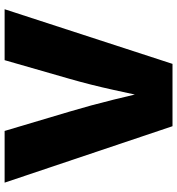

<svg xmlns="http://www.w3.org/2000/svg" viewBox="12 -780 768 832"><g transform="rotate(90 396.0 -364.0)"><path d="M20 0 256.8 -727.5H526.9L771.5 0H547.4L463.4 -282.2Q436 -374 411.9 -471.9Q387.7 -569.8 366.2 -667.5H412.1Q391.1 -569.8 369.6 -471.9Q348.1 -374 321.8 -282.2L240.7 0Z"/></g></svg>

Font: Inter 16pt Black
Style: Regular
Weight: 900
Version: Version 4.001;git-66647c0bb